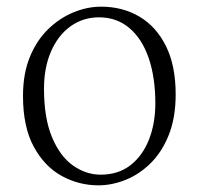

<svg xmlns="http://www.w3.org/2000/svg" viewBox="-20 -542 598 576"><path d="M275 14Q217 14 165.5 -14Q114 -42 81.5 -101.5Q49 -161 49 -254Q49 -321 69.5 -371Q90 -421 124.5 -454.5Q159 -488 200.5 -505Q242 -522 283 -522Q348 -522 398.5 -492Q449 -462 478 -403.5Q507 -345 507 -259Q507 -189 486.5 -137.5Q466 -86 432 -52.5Q398 -19 357 -2.5Q316 14 275 14ZM282 -18Q335 -18 371.5 -46.5Q408 -75 427 -123.5Q446 -172 446 -232Q446 -310 426 -368Q406 -426 368 -458Q330 -490 277 -490Q229 -490 191.5 -463Q154 -436 133 -387.5Q112 -339 112 -276Q112 -188 136 -130.5Q160 -73 199 -45.5Q238 -18 282 -18Z"/></svg>

Font: Noto Serif TC
Style: Regular
Weight: 200
Designer: Ryoko NISHIZUKA 西塚涼子 (kana & ideographs); Frank Grießhammer (Latin, Greek & Cyrillic); Wenlong ZHANG 张文龙 (bopomofo); San
Foundry: Adobe
Version: Version 2.001;hotconv 1.1.0;makeotfexe 2.6.0